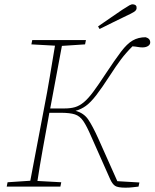

<svg xmlns="http://www.w3.org/2000/svg" viewBox="-20 -862 714 887"><path d="M489 -34 402 -230Q381 -279 365 -302.5Q349 -326 326 -333.5Q303 -341 260 -341H208L203 -313Q190 -242 177 -170Q164 -98 153 -26L263 -20L259 0H11L15 -20L120 -27L184 -364Q198 -435 210 -507Q222 -579 234 -651L125 -657L129 -677H377L373 -657L266 -650L212 -361H278Q306 -361 326.5 -367Q347 -373 367 -389.5Q387 -406 410.5 -437.5Q434 -469 468 -521Q511 -586 539 -623Q567 -660 593 -675Q619 -690 653 -690Q674 -684 674 -666Q674 -656 664 -649.5Q654 -643 638 -643Q628 -643 617 -645Q606 -647 592 -648Q561 -617 538.5 -587Q516 -557 487 -512Q450 -455 424.5 -422Q399 -389 377 -373Q355 -357 329 -350Q367 -340 387.5 -310Q408 -280 435 -220L522 -25L624 -19L620 0Q609 1 594 3Q579 5 560 5Q524 5 511.5 -3.5Q499 -12 489 -34ZM433 -740Q462 -760 491 -780Q520 -800 545 -817Q568 -832 578 -837.5Q588 -843 595 -842Q613 -840 611 -823Q610 -814 599 -807Q588 -800 562 -788Q532 -774 501.5 -758.5Q471 -743 440 -728Z"/></svg>

Font: Source Serif Pro ExtraLight
Style: Italic
Weight: 200
Italic angle: -12°
Designer: Frank Grießhammer
Foundry: Adobe Systems Incorporated
Version: Version 3.001;hotconv 1.0.111;makeotfexe 2.5.65597